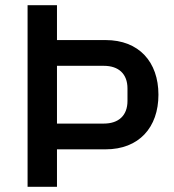

<svg xmlns="http://www.w3.org/2000/svg" viewBox="-20 -718 667 738"><path d="M199 0V-144H386C514 -144 589 -228 589 -354C589 -480 514 -564 386 -564H199V-698H86V0ZM199 -465H379C436 -465 470 -434 470 -378V-330C470 -274 436 -243 379 -243H199Z"/></svg>

Font: IBM Plex Thai Looped Medium
Style: Regular
Weight: 500
Designer: Mike Abbink, Paul van der Laan, Pieter van Rosmalen, Ben Mitchell, Mark Frömberg
Foundry: Bold Monday
Version: Version 1.0